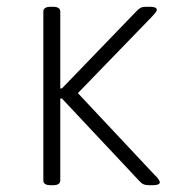

<svg xmlns="http://www.w3.org/2000/svg" viewBox="-20 -545 561 567"><path d="M130 2Q108 2 108 -12V-511Q108 -525 130 -525H136Q158 -525 158 -511V-284H163L385 -514Q390 -519 395.5 -522Q401 -525 412 -525H423Q443 -525 443 -516Q443 -512 437.5 -505.5Q432 -499 427 -494L210 -270L437 -28Q443 -23 447.5 -16.5Q452 -10 452 -7Q452 2 431 2H421Q410 2 403.5 -1Q397 -4 391 -11L163 -254H158V-12Q158 2 136 2Z"/></svg>

Font: Asap ExtraLight
Style: Regular
Weight: 200
Designer: Pablo Cosgaya
Foundry: Omnibus-Type
Version: Version 3.001; ttfautohint (v1.8.4.7-5d5b)